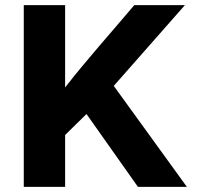

<svg xmlns="http://www.w3.org/2000/svg" viewBox="-20 -731 796 751"><path d="M318.3 -285 519.6 0H711L425 -395L703.3 -711H505.3C414.9 -603.9 321.1 -499.8 234.7 -389V-711H73V0H234.7V-203Z"/></svg>

Font: Asimov
Style: Wid
Weight: 500
Designer: Google
Version: Version 2.000980; 2014